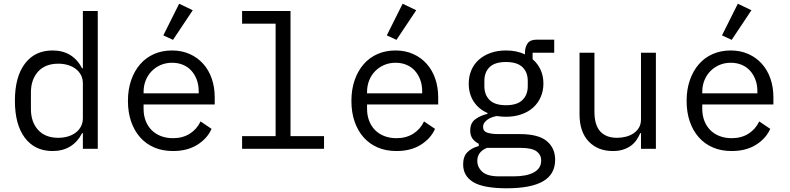

<svg xmlns="http://www.w3.org/2000/svg" viewBox="-20 -799 4240 1031"><path d="M425 -84H421Q371 12 262 12Q167 12 113.5 -59Q60 -130 60 -258Q60 -386 113.5 -457Q167 -528 262 -528Q371 -528 421 -432H425V-740H505V0H425ZM293 -59Q320 -59 344 -66Q368 -73 386 -86.5Q404 -100 414.5 -119.5Q425 -139 425 -165V-351Q425 -377 414.5 -396.5Q404 -416 386 -429.5Q368 -443 344 -450Q320 -457 293 -457Q223 -457 184.5 -414.5Q146 -372 146 -302V-214Q146 -144 184.5 -101.5Q223 -59 293 -59Z M909 12Q853 12 808.5 -7Q764 -26 732.5 -61.5Q701 -97 684 -146.5Q667 -196 667 -257Q667 -319 684.5 -369Q702 -419 733 -454.5Q764 -490 807.5 -509Q851 -528 904 -528Q956 -528 998.5 -509Q1041 -490 1071 -456.5Q1101 -423 1117 -377Q1133 -331 1133 -276V-238H751V-214Q751 -180 762 -151Q773 -122 793.5 -101Q814 -80 843.5 -68.5Q873 -57 909 -57Q961 -57 999 -81Q1037 -105 1057 -147L1116 -107Q1093 -55 1039.5 -21.5Q986 12 909 12ZM904 -462Q871 -462 843 -450Q815 -438 794.5 -417Q774 -396 762.5 -367.5Q751 -339 751 -305V-298H1047V-309Q1047 -343 1036.5 -371Q1026 -399 1007.5 -419.5Q989 -440 962.5 -451Q936 -462 904 -462ZM909 -585 857 -609 942 -779 1015 -744Z M1280 -68H1460V-672H1280V-740H1540V-68H1720V0H1280Z M2109 12Q2053 12 2008.5 -7Q1964 -26 1932.5 -61.5Q1901 -97 1884 -146.5Q1867 -196 1867 -257Q1867 -319 1884.5 -369Q1902 -419 1933 -454.5Q1964 -490 2007.5 -509Q2051 -528 2104 -528Q2156 -528 2198.5 -509Q2241 -490 2271 -456.5Q2301 -423 2317 -377Q2333 -331 2333 -276V-238H1951V-214Q1951 -180 1962 -151Q1973 -122 1993.5 -101Q2014 -80 2043.5 -68.5Q2073 -57 2109 -57Q2161 -57 2199 -81Q2237 -105 2257 -147L2316 -107Q2293 -55 2239.5 -21.5Q2186 12 2109 12ZM2104 -462Q2071 -462 2043 -450Q2015 -438 1994.5 -417Q1974 -396 1962.5 -367.5Q1951 -339 1951 -305V-298H2247V-309Q2247 -343 2236.5 -371Q2226 -399 2207.5 -419.5Q2189 -440 2162.5 -451Q2136 -462 2104 -462ZM2109 -585 2057 -609 2142 -779 2215 -744Z M2961 59Q2961 137 2896 174.5Q2831 212 2701 212Q2576 212 2521.5 179Q2467 146 2467 84Q2467 42 2489 19Q2511 -4 2551 -15V-27Q2529 -38 2517 -55Q2505 -72 2505 -98Q2505 -138 2531.5 -158Q2558 -178 2598 -188V-192Q2550 -213 2523.5 -254Q2497 -295 2497 -350Q2497 -389 2511 -422Q2525 -455 2551.5 -478.5Q2578 -502 2615 -515Q2652 -528 2697 -528Q2755 -528 2799 -507V-516Q2799 -546 2813 -566Q2827 -586 2861 -586H2956V-516H2840V-481Q2868 -457 2883 -424Q2898 -391 2898 -350Q2898 -311 2883.5 -278Q2869 -245 2843 -221.5Q2817 -198 2779.5 -185Q2742 -172 2697 -172Q2684 -172 2672 -173Q2660 -174 2648 -176Q2636 -174 2623 -169.5Q2610 -165 2599 -157.5Q2588 -150 2581 -140Q2574 -130 2574 -117Q2574 -94 2597 -86.5Q2620 -79 2657 -79H2771Q2871 -79 2916 -41.5Q2961 -4 2961 59ZM2886 63Q2886 32 2861 13.5Q2836 -5 2774 -5H2595Q2543 16 2543 65Q2543 99 2570 123.5Q2597 148 2660 148H2738Q2808 148 2847 126.5Q2886 105 2886 63ZM2697 -234Q2757 -234 2785.5 -262Q2814 -290 2814 -336V-365Q2814 -411 2785.5 -438.5Q2757 -466 2697 -466Q2637 -466 2609 -438.5Q2581 -411 2581 -365V-336Q2581 -290 2609 -262Q2637 -234 2697 -234Z M3422 -84H3418Q3410 -65 3398 -47.5Q3386 -30 3368.5 -17Q3351 -4 3327 4Q3303 12 3271 12Q3190 12 3141 -39.5Q3092 -91 3092 -185V-516H3172V-199Q3172 -128 3203 -93.5Q3234 -59 3294 -59Q3318 -59 3341 -65Q3364 -71 3382 -83Q3400 -95 3411 -113.5Q3422 -132 3422 -158V-516H3502V0H3422Z M3909 12Q3853 12 3808.5 -7Q3764 -26 3732.5 -61.5Q3701 -97 3684 -146.5Q3667 -196 3667 -257Q3667 -319 3684.5 -369Q3702 -419 3733 -454.5Q3764 -490 3807.5 -509Q3851 -528 3904 -528Q3956 -528 3998.5 -509Q4041 -490 4071 -456.5Q4101 -423 4117 -377Q4133 -331 4133 -276V-238H3751V-214Q3751 -180 3762 -151Q3773 -122 3793.5 -101Q3814 -80 3843.5 -68.5Q3873 -57 3909 -57Q3961 -57 3999 -81Q4037 -105 4057 -147L4116 -107Q4093 -55 4039.5 -21.5Q3986 12 3909 12ZM3904 -462Q3871 -462 3843 -450Q3815 -438 3794.5 -417Q3774 -396 3762.5 -367.5Q3751 -339 3751 -305V-298H4047V-309Q4047 -343 4036.5 -371Q4026 -399 4007.5 -419.5Q3989 -440 3962.5 -451Q3936 -462 3904 -462ZM3909 -585 3857 -609 3942 -779 4015 -744Z"/></svg>

Font: IBM Plex Mono
Style: Regular
Weight: 400
Monospace: yes
Designer: Mike Abbink, Paul van der Laan, Pieter van Rosmalen
Foundry: Bold Monday
Version: Version 2.3